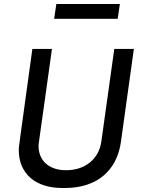

<svg xmlns="http://www.w3.org/2000/svg" viewBox="-20 -931 722 961"><path d="M580 -911H262L251 -837H569ZM650 -686H552L487 -221C475 -137 408 -79 311 -79C223 -79 173 -129 173 -200C173 -205 173 -209 176 -228L182 -272C190 -333 208 -450 240 -686H142C78 -218 74 -201 74 -180C74 -63 156 10 292 10H305C467 10 565 -79 585 -219Z"/></svg>

Font: Chivo
Style: Italic
Weight: 400
Italic angle: -8°
Designer: Hector Gatti
Foundry: Omnibus-Type
Version: Version 1.003;PS 001.003;hotconv 1.0.70;makeotf.lib2.5.58329